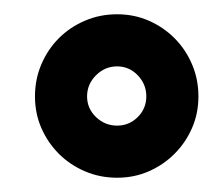

<svg xmlns="http://www.w3.org/2000/svg" viewBox="-20 -839 303 269"><path d="M144 -590Q120 -590 99 -599Q78 -608 62.5 -623.5Q47 -639 38 -659.5Q29 -680 29 -704Q29 -728 38 -749Q47 -770 62.5 -785.5Q78 -801 99 -810Q120 -819 144 -819Q168 -819 188.5 -810Q209 -801 224.5 -785.5Q240 -770 249 -749Q258 -728 258 -704Q258 -680 249 -659.5Q240 -639 224.5 -623.5Q209 -608 188.5 -599Q168 -590 144 -590ZM144 -746Q127 -746 114.5 -733.5Q102 -721 102 -704Q102 -687 114.5 -675Q127 -663 144 -663Q161 -663 173 -675Q185 -687 185 -704Q185 -721 173 -733.5Q161 -746 144 -746Z"/></svg>

Font: Hanken
Style: Book
Weight: 400
Designer: Alfredo Marco Pradil
Foundry: Hanken Design Co.
Version: Version 2.06 2014